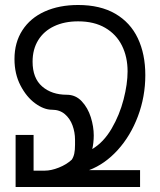

<svg xmlns="http://www.w3.org/2000/svg" viewBox="-20 -749 640 769"><path d="M42.5 -208.5H114.5V-65.5H159Q185 -65.5 215.8 -77.8Q246.5 -90 267.5 -109.5Q274.5 -120 277.5 -134Q280.5 -148 280.5 -169V-189.5Q280.5 -219 270.5 -246.5Q260.5 -274 239.8 -291.8Q219 -309.5 188 -309.5Q156 -309.5 121 -335Q86 -360.5 62 -406.8Q38 -453 38 -512.5Q38 -579 69.8 -628Q101.5 -677 159.2 -703Q217 -729 293 -729Q381.5 -729 441.8 -694Q502 -659 532 -595.8Q562 -532.5 562 -448Q562 -362 532.5 -283.5Q503 -205 451.5 -148.2Q400 -91.5 336.5 -67.5H541V0H42.5ZM247.5 -369.5Q283 -369.5 307.5 -343.2Q332 -317 343.8 -279.2Q355.5 -241.5 355.5 -206.5Q355.5 -192.5 353.8 -177Q352 -161.5 349.5 -152Q395 -179 427 -233.8Q459 -288.5 475 -350.8Q491 -413 491 -463Q491 -521 468.5 -566.2Q446 -611.5 401.5 -637.5Q357 -663.5 293 -663.5Q238 -663.5 196.8 -644Q155.5 -624.5 133 -588Q110.5 -551.5 110.5 -502Q110.5 -436 148.8 -402.8Q187 -369.5 247.5 -369.5Z"/></svg>

Font: JuliaMono Light
Style: Regular
Weight: 300
Monospace: yes
Designer: cormullion
Foundry: corm
Version: Version 0.054; ttfautohint (v1.8.4)